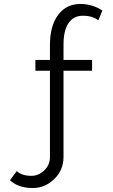

<svg xmlns="http://www.w3.org/2000/svg" viewBox="-20 -760 566 961"><path d="M29.8 142.1 64 96.2Q89.4 120.1 137.2 120.1Q172.9 120.1 201.4 92.8Q230 65.4 230 26.9V-405.8H157.2V-460H230V-535.2Q230 -630.4 270.8 -685.3Q311.5 -740.2 382.8 -740.2Q412.1 -740.2 441.7 -731.2Q471.2 -722.2 492.2 -707L472.2 -658.2Q442.9 -681.2 395 -681.2Q347.7 -681.2 322.8 -644Q297.9 -606.9 297.9 -537.1V-460H440.9V-405.8H297.9V24.9Q297.9 91.8 251.2 136.5Q204.6 181.2 144 181.2Q71.8 181.2 29.8 142.1Z"/></svg>

Font: Rawline
Style: Regular
Weight: 400
Designer: Matt McInerney, Pablo Impallari, Rodrigo Fuenzalida
Foundry: Matt McInerney, Pablo Impallari, Rodrigo Fuenzalida
Version: Version 4.020;PS 004.020;hotconv 1.0.88;makeotf.lib2.5.64775